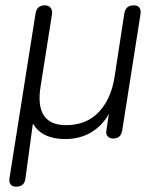

<svg xmlns="http://www.w3.org/2000/svg" viewBox="-20 -512 593 718"><path d="M41 186Q10 186 16 151L113 -462Q118 -492 148 -492Q162 -492 169.5 -482.5Q177 -473 174 -456L132 -190Q108 -44 227 -44Q303 -44 349 -92.5Q395 -141 408 -222L445 -462Q450 -492 480 -492Q511 -492 505 -456L437 -24Q432 6 403 6Q390 6 382.5 -2.5Q375 -11 378 -25L387 -86Q362 -41 320 -16.5Q278 8 224 8Q137 8 103 -50L75 156Q71 186 41 186Z"/></svg>

Font: Nunito Light
Style: Italic
Weight: 300
Italic angle: -9°
Designer: Vernon Adams
Foundry: Vernon Adams
Version: Version 3.601; ttfautohint (v1.8.2.53-6de2)